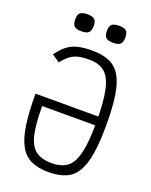

<svg xmlns="http://www.w3.org/2000/svg" viewBox="-185 -1119 969 1230"><g transform="rotate(20 300.0 -504.0)"><path d="M301 -814Q371 -814 418.5 -793.5Q466 -773 494.5 -725.5Q523 -678 535.5 -598Q548 -518 548 -400Q548 -282 535.5 -202Q523 -122 494.5 -74.5Q466 -27 418.5 -6.5Q371 14 301 14Q231 14 183 -8.5Q135 -31 106.5 -82Q78 -133 65.5 -218.5Q53 -304 53 -430H517V-370H120Q120 -247 136.5 -176.5Q153 -106 192.5 -76.5Q232 -47 301 -47Q370 -47 409 -78.5Q448 -110 465 -185Q482 -260 482 -391Q482 -529 465 -608Q448 -687 409 -720Q370 -753 301 -753Q259 -753 228 -745.5Q197 -738 173 -719.5Q149 -701 124 -669L72 -705Q101 -746 132 -770Q163 -794 203 -804Q243 -814 301 -814ZM408 -906Q373 -906 359 -919Q345 -932 345 -965Q345 -997 359 -1009.5Q373 -1022 408 -1022Q443 -1022 457 -1009.5Q471 -997 471 -965Q471 -932 457 -919Q443 -906 408 -906ZM192 -906Q157 -906 143 -919Q129 -932 129 -965Q129 -997 143 -1009.5Q157 -1022 192 -1022Q227 -1022 241 -1009.5Q255 -997 255 -965Q255 -932 241 -919Q227 -906 192 -906Z"/></g></svg>

Font: Victor Mono Light
Style: Regular
Weight: 300
Monospace: yes
Designer: Rune Bjørnerås
Version: Version 1.561;gftools[0.9.30]